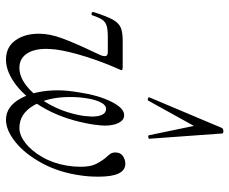

<svg xmlns="http://www.w3.org/2000/svg" viewBox="-84 -688 785 658"><g transform="rotate(90 309.0 -359.5)"><path d="M96 -100Q96 -137 112 -180Q128 -223 156 -282Q160 -291 163.5 -298Q167 -305 169 -310Q173 -318 173 -326Q173 -336 159 -336H108Q82 -336 69 -332Q56 -328 48.5 -317.5Q41 -307 33 -283Q32 -280 28 -280Q25 -280 23 -282Q21 -284 22 -288Q37 -334 48 -353.5Q59 -373 74.5 -380Q90 -387 121 -387H210Q221 -387 221 -383Q221 -381 218 -375Q193 -319 174.5 -260Q156 -201 150 -157Q148 -135 148 -125Q148 -82 165 -57.5Q182 -33 213 -33Q247 -33 281.5 -63Q316 -93 342.5 -144Q369 -195 378 -255Q380 -275 380 -281Q380 -304 373.5 -317Q367 -330 354 -330Q340 -330 330.5 -310Q321 -290 317 -261Q313 -236 313 -206Q313 -132 341.5 -82.5Q370 -33 419 -33Q444 -33 470.5 -53.5Q497 -74 518.5 -111Q540 -148 548 -195Q552 -219 552 -242Q552 -274 544 -292Q536 -310 521 -329Q512 -338 507.5 -345Q503 -352 503 -362Q503 -379 515 -387.5Q527 -396 542 -396Q586 -396 586 -304Q586 -272 582 -245Q572 -170 540 -111Q508 -52 467.5 -19.5Q427 13 391 13Q345 13 317.5 -38Q290 -89 290 -165Q290 -195 297 -237Q307 -304 329 -348Q351 -392 375 -392Q392 -392 401.5 -373.5Q411 -355 411 -325Q411 -314 407 -284Q392 -193 355.5 -125.5Q319 -58 273 -22.5Q227 13 185 13Q142 13 119 -19Q96 -51 96 -100ZM444 -477 412 -631 325 -474Q324 -473 322 -473Q319 -473 316 -474.5Q313 -476 314 -478L419 -727Q422 -732 430 -732Q438 -732 438 -727L456 -478Q456 -475 450 -474.5Q444 -474 444 -477Z"/></g></svg>

Font: Cormorant Garamond
Style: Italic
Weight: 400
Italic angle: -10°
Designer: Christian Thalmann (Catharsis Fonts)
Foundry: Catharsis Fonts
Version: Version 4.000